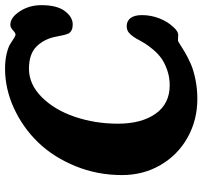

<svg xmlns="http://www.w3.org/2000/svg" viewBox="-40 -712 767 726"><g transform="rotate(-90 343.0 -349.5)"><path d="M331.5 13.7Q252 13.7 186 -22.9Q120.1 -59.6 81.8 -125Q43.5 -190.4 43.5 -271.5Q43.5 -364.7 77.6 -448Q111.8 -531.2 167.7 -588.9Q223.6 -646.5 296.6 -679.9Q369.6 -713.4 445.8 -713.4Q477.5 -713.4 502.7 -707.3Q527.8 -701.2 539.6 -693.6Q551.3 -686 560.8 -679.9Q570.3 -673.8 574.7 -673.8Q580.6 -673.8 591.1 -683.6Q601.6 -693.4 611.8 -693.4Q639.2 -693.4 662.6 -657.7Q686 -622.1 686 -576.2Q686 -517.1 663.6 -487.3Q641.1 -457.5 612.8 -457.5Q588.9 -457.5 579.1 -472.7Q573.2 -484.9 567.4 -518.1Q559.1 -564.5 530.3 -593.8Q501.5 -623 445.8 -623Q386.7 -623 338.1 -574.5Q289.6 -525.9 263.7 -449.2Q237.8 -372.6 237.8 -286.6Q237.8 -197.8 275.4 -144.3Q313 -90.8 383.3 -90.8Q414.1 -90.8 441.4 -100.6Q468.8 -110.4 486.3 -123.3Q503.9 -136.2 519.3 -155Q534.7 -173.8 542 -185.8Q549.3 -197.8 556.6 -211.4Q558.1 -214.8 559.1 -216.3Q571.8 -236.8 581.8 -245.1Q591.8 -253.4 606.9 -253.4Q626 -253.4 637.2 -238.8Q648.4 -224.1 648.4 -195.8Q648.4 -162.1 636 -129.9Q623.5 -97.7 601.6 -75.2Q586.4 -58.6 573.2 -58.6Q570.3 -58.6 564.5 -59.1Q558.6 -59.6 553.2 -59.6Q549.3 -59.6 537.6 -51.8Q525.9 -43.9 507.6 -33.2Q489.3 -22.5 465.3 -11.7Q441.4 -1 406 6.3Q370.6 13.7 331.5 13.7Z"/></g></svg>

Font: Cooper*
Style: Bold Italic
Weight: 700
Italic angle: -7°
Designer: Owen Earl
Foundry: indestructible type*
Version: Version 0.001